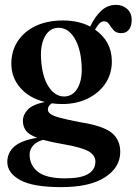

<svg xmlns="http://www.w3.org/2000/svg" viewBox="-20 -532 560 788"><path d="M306 -31Q400.5 -16.5 437 12Q473.5 40.5 473.5 91.5Q473.5 155 411 195.5Q348.5 236 231.5 236Q115.5 236 62.8 207Q10 178 10 133Q10 95 38.2 69.8Q66.5 44.5 132.5 33.5Q99 21 86.5 4.2Q74 -12.5 74 -35.5Q74 -61 93.8 -82Q113.5 -103 164 -113.5Q99.5 -129.5 63 -172Q26.5 -214.5 26.5 -270.5Q26.5 -322.5 52.5 -362.5Q78.5 -402.5 126 -425.2Q173.5 -448 239 -448Q271.5 -448 299.5 -441.5Q327.5 -435 350 -423Q370.5 -465 396.2 -488.5Q422 -512 456 -512Q483.5 -512 502 -495.2Q520.5 -478.5 520.5 -450Q520.5 -425 509.2 -410.5Q498 -396 477.5 -396Q456.5 -396 446.2 -408Q436 -420 428.2 -432.2Q420.5 -444.5 407 -444.5Q396.5 -444.5 387.8 -435.5Q379 -426.5 370 -410.5Q439 -362.5 439 -280Q439 -228.5 412.5 -189.2Q386 -150 340 -127.5Q294 -105 235 -105Q213 -105 192.5 -108Q176.5 -97 176.5 -83Q176.5 -72.5 186.5 -64.8Q196.5 -57 224.2 -49.2Q252 -41.5 306 -31ZM219 -418Q183.5 -417 164.2 -382Q145 -347 148.5 -291Q152.5 -218.5 179 -177Q205.5 -135.5 244.5 -136Q280 -137 299.2 -171.5Q318.5 -206 315 -265Q311 -335 285 -376.8Q259 -418.5 219 -418ZM101.5 102Q101.5 146 135.5 173Q169.5 200 247.5 200Q311.5 200 341.5 182.2Q371.5 164.5 371.5 131.5Q371.5 105.5 344 89.2Q316.5 73 238.5 59.5Q189 51 157 42Q130 49 115.8 65.5Q101.5 82 101.5 102Z"/></svg>

Font: Fraunces 144pt Soft SemiBold
Style: Regular
Weight: 600
Version: Version 1.000;[b76b70a41]